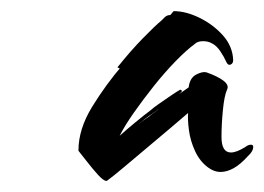

<svg xmlns="http://www.w3.org/2000/svg" viewBox="-20 -680 475 345"><path d="M171 -355Q166 -355 156 -366Q146 -377 136 -390Q126 -403 121 -409V-410Q121 -448 145.5 -488Q170 -528 201 -564Q198 -560 195 -557L191 -559Q214 -588 237 -611.5Q260 -635 270 -643Q272 -645 276 -649Q280 -653 286 -653L292 -660Q314 -660 338.5 -648Q363 -636 380.5 -616.5Q398 -597 399 -572Q399 -566 394.5 -564Q390 -562 387 -568Q382 -579 375.5 -588.5Q369 -598 361 -602Q354 -606 345 -606Q335 -606 330 -601Q315 -590 295.5 -570Q276 -550 256.5 -525.5Q237 -501 220.5 -477.5Q204 -454 195 -436Q206 -446 223 -460Q240 -474 252 -483Q255 -486 265 -493Q275 -500 286 -507.5Q297 -515 304 -519L307 -517Q307 -515 302 -511L319 -523Q321 -540 332.5 -546Q344 -552 351 -550Q371 -543 381.5 -535Q392 -527 388 -519Q383 -508 380.5 -482Q378 -456 378 -434Q378 -406 395 -406Q405 -406 421 -416Q426 -420 431 -420Q435 -420 435 -416Q435 -408 425 -399Q400 -371 376 -371Q365 -371 354 -379Q339 -390 330.5 -408.5Q322 -427 319.5 -446Q317 -465 318 -477L284 -448Q265 -432 243 -413.5Q221 -395 202 -379Q183 -363 172 -355ZM240 -466Q235 -462 228 -456Q233 -460 237.5 -463.5Q242 -467 247 -470Q253 -475 258 -478.5Q263 -482 266 -485L261 -481Z"/></svg>

Font: Smooch
Style: Regular
Weight: 400
Designer: Robert E. Leuschke
Foundry: Robert E. Leuschke
Version: Version 1.010; ttfautohint (v1.8.3)